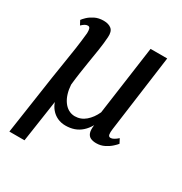

<svg xmlns="http://www.w3.org/2000/svg" viewBox="-173 -686 941 995"><g transform="rotate(30 297.5 -189.0)"><path d="M115 182H24.5L77 -174.5Q84 -221.5 91.8 -268.5Q99.5 -315.5 106.5 -363.2Q113.5 -411 118.5 -461Q119 -478.5 115.8 -487.8Q112.5 -497 103 -497Q94 -497 85.2 -491.8Q76.5 -486.5 66.5 -477L53 -502.5Q58 -510 72.2 -523.8Q86.5 -537.5 109 -548.8Q131.5 -560 161.5 -560Q191 -560 208 -546Q225 -532 222.5 -497Q220 -459 213.5 -417Q207 -375 200 -333Q196.5 -311.5 193.8 -293Q191 -274.5 188.5 -258Q186 -241.5 184 -224.8Q182 -208 180 -189Q181.5 -161 188.8 -137Q196 -113 208.8 -94.8Q221.5 -76.5 238.8 -66.5Q256 -56.5 277 -56Q313.5 -56 341.2 -79.8Q369 -103.5 386.5 -142L444 -555H543.5L481.5 -96.5Q478.5 -75.5 480.8 -63.5Q483 -51.5 495 -51.5Q503.5 -51.5 514.5 -57.8Q525.5 -64 537 -74.5L550.5 -48.5Q545 -41 529.8 -27Q514.5 -13 492.5 -1.8Q470.5 9.5 443.5 9.5Q424 9.5 410 3Q396 -3.5 390.2 -20Q384.5 -36.5 388.5 -66.5Q374 -41 354.8 -23.8Q335.5 -6.5 311.8 1.8Q288 10 260 10Q233.5 10 211.5 -0.2Q189.5 -10.5 174.2 -28.8Q159 -47 152 -68.5Z"/></g></svg>

Font: Merriweather 28pt
Style: Italic
Weight: 400
Italic angle: -7.8°
Version: Version 2.101